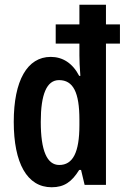

<svg xmlns="http://www.w3.org/2000/svg" viewBox="-20 -780 526 810"><path d="M198 10C251 10 283 -13 314 -63H322L337 0H427V-596H486V-677H427V-760H315V-677H215V-596H315V-546C315 -526 316 -497 319 -460H314C286 -514 244 -540 194 -540C95 -540 38 -440 38 -266C38 -92 94 10 198 10ZM230 -84C178 -84 152 -145 152 -266C152 -382 177 -442 229 -442C289 -442 315 -390 315 -275V-252C315 -136 287 -84 230 -84Z"/></svg>

Font: Noto Sans Devanagari ExtraCondensed SemiBold
Style: Regular
Weight: 600
Width: 2
Designer: Jelle Bosma - Monotype Design Team
Foundry: Monotype Imaging Inc.
Version: Version 2.004